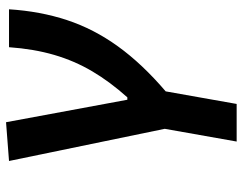

<svg xmlns="http://www.w3.org/2000/svg" viewBox="-103 -464 792 626"><g transform="rotate(-90 293.0 -151.0)"><path d="M144.5 224.6 186 -9.8 81.1 -517.6 207.5 -527.3 280.8 -131.8H288.6Q339.4 -188.5 373.5 -246.3Q407.7 -304.2 427 -370.4Q446.3 -436.5 452.1 -517.6H575.7Q569.3 -416 540.5 -328.6Q511.7 -241.2 454.8 -162.4Q397.9 -83.5 308.1 -6.8L267.1 224.6Z"/></g></svg>

Font: Cascadia Mono NF SemiBold
Style: Italic
Weight: 600
Italic angle: -10°
Monospace: yes
Designer: Aaron Bell
Foundry: Saja Typeworks
Version: Version 2404.023; ttfautohint (v1.8.4)